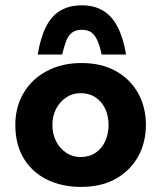

<svg xmlns="http://www.w3.org/2000/svg" viewBox="-20 -697 610 728"><path d="M38.1 -223.6Q38.1 -291 69.3 -344.2Q100.6 -397.5 157.7 -427.7Q214.8 -458 289.1 -458Q364.3 -458 418.9 -427.7Q473.6 -397.5 503.4 -344.2Q533.2 -291 533.2 -223.6Q533.2 -156.2 503.4 -103Q473.6 -49.8 418.9 -19Q364.3 11.7 287.1 11.7Q214.8 11.7 158.2 -16.1Q101.6 -43.9 69.8 -96.7Q38.1 -149.4 38.1 -223.6ZM178.7 -222.7Q178.7 -188.5 192.9 -161.1Q207 -133.8 231 -117.7Q254.9 -101.6 285.2 -101.6Q318.4 -101.6 342.3 -117.7Q366.2 -133.8 378.9 -161.6Q391.6 -189.5 391.6 -222.7Q391.6 -257.8 378.9 -284.7Q366.2 -311.5 342.3 -327.6Q318.4 -343.8 285.2 -343.8Q254.9 -343.8 231 -327.6Q207 -311.5 192.9 -284.7Q178.7 -257.8 178.7 -222.7ZM290 -676.8Q336.9 -676.8 370.6 -656.7Q404.3 -636.7 425.8 -595.2Q447.3 -553.7 458 -490.2H365.2Q359.4 -519.5 350.6 -540.5Q341.8 -561.5 328.1 -572.8Q314.5 -584 290 -584Q266.6 -584 252.4 -572.8Q238.3 -561.5 230.5 -540.5Q222.7 -519.5 215.8 -490.2H123Q133.8 -555.7 155.3 -597.2Q176.8 -638.7 210.4 -657.7Q244.1 -676.8 290 -676.8Z"/></svg>

Font: Josefin Sans CFJ
Style: Bold
Weight: 700
Designer: Santiago Orozco
Foundry: Typemade
Version: Version 2.001